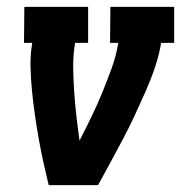

<svg xmlns="http://www.w3.org/2000/svg" viewBox="-20 -540 540 560"><path d="M122 0Q114 -33 106.5 -67Q99 -101 93 -135Q87 -169 82 -203.5Q77 -238 73.5 -273Q70 -308 69 -343.5Q68 -379 74 -415H50L51 -520H237V-415H199Q193 -379 193.5 -342.5Q194 -306 196.5 -270.5Q199 -235 203 -200Q207 -165 212 -130Q230 -165 247 -200Q264 -235 278.5 -270.5Q293 -306 306 -342Q319 -378 325 -415H301L302 -520H488V-415H450Q444 -379 432 -343.5Q420 -308 404.5 -273Q389 -238 373 -203.5Q357 -169 339 -135Q321 -101 302.5 -67Q284 -33 266 0Z"/></svg>

Font: Iosevka Curly Slab Extrabold
Style: Italic
Weight: 800
Italic angle: -9°
Monospace: yes
Designer: Belleve Invis
Foundry: Belleve Invis
Version: Version 22.1.2; ttfautohint (v1.8.4)